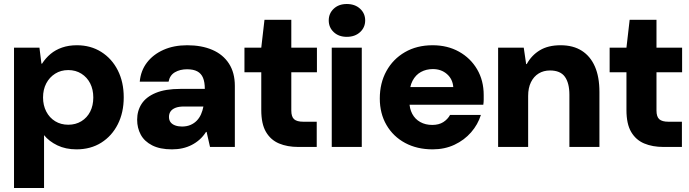

<svg xmlns="http://www.w3.org/2000/svg" viewBox="-20 -734 3443 959"><path d="M50 205V-496H177L187 -416H190Q208 -444 232.5 -464.5Q257 -485 290 -496.5Q323 -508 364 -508Q433 -508 486 -474.5Q539 -441 568.5 -382.5Q598 -324 598 -248Q598 -172 568.5 -113.5Q539 -55 486 -21.5Q433 12 362 12Q308 12 266.5 -8Q225 -28 200 -59V205ZM321 -111Q358 -111 386.5 -128.5Q415 -146 430.5 -176.5Q446 -207 446 -247Q446 -287 430.5 -317.5Q415 -348 386.5 -366Q358 -384 321 -384Q284 -384 255.5 -366Q227 -348 211 -317.5Q195 -287 195 -247Q195 -208 211 -177Q227 -146 255.5 -128.5Q284 -111 321 -111Z M839 12Q779 12 740 -8Q701 -28 683 -61.5Q665 -95 665 -136Q665 -181 687.5 -215.5Q710 -250 758 -270Q806 -290 881 -290H1003Q1003 -324 994 -345.5Q985 -367 965.5 -377.5Q946 -388 914 -388Q879 -388 853.5 -373Q828 -358 822 -326H678Q683 -381 714 -421.5Q745 -462 796.5 -485Q848 -508 915 -508Q987 -508 1040.5 -485Q1094 -462 1123.5 -416.5Q1153 -371 1153 -305V0H1029L1012 -75H1009Q995 -53 977 -37Q959 -21 937.5 -10Q916 1 891.5 6.5Q867 12 839 12ZM889 -102Q913 -102 931.5 -110Q950 -118 963 -131.5Q976 -145 984 -163Q992 -181 996 -202H899Q873 -202 856.5 -195.5Q840 -189 832 -177.5Q824 -166 824 -150Q824 -134 832 -123.5Q840 -113 855 -107.5Q870 -102 889 -102Z M1470 0Q1415 0 1373.5 -17.5Q1332 -35 1308.5 -75Q1285 -115 1285 -184V-373H1201V-496H1285L1301 -635H1435V-496H1563V-373H1435V-182Q1435 -151 1449 -138.5Q1463 -126 1495 -126H1562V0Z M1637 0V-496H1787V0ZM1712 -550Q1672 -550 1647 -573.5Q1622 -597 1622 -632Q1622 -667 1647 -690.5Q1672 -714 1712 -714Q1753 -714 1778.5 -690.5Q1804 -667 1804 -632Q1804 -597 1778.5 -573.5Q1753 -550 1712 -550Z M2141 12Q2063 12 2003.5 -20Q1944 -52 1910.5 -109.5Q1877 -167 1877 -242Q1877 -319 1910 -379Q1943 -439 2002.5 -473.5Q2062 -508 2141 -508Q2215 -508 2272.5 -476Q2330 -444 2363 -388Q2396 -332 2396 -259Q2396 -249 2396 -236.5Q2396 -224 2394 -211H1983V-299H2244Q2241 -339 2212.5 -364Q2184 -389 2142 -389Q2109 -389 2082.5 -374.5Q2056 -360 2040.5 -330.5Q2025 -301 2025 -255V-226Q2025 -192 2039 -165.5Q2053 -139 2079 -124.5Q2105 -110 2139 -110Q2172 -110 2194 -124Q2216 -138 2228 -160H2382Q2367 -112 2333 -73Q2299 -34 2250 -11Q2201 12 2141 12Z M2468 0V-496H2596L2608 -414H2611Q2635 -458 2676.5 -483Q2718 -508 2780 -508Q2843 -508 2886 -480.5Q2929 -453 2951.5 -401.5Q2974 -350 2974 -275V0H2824V-261Q2824 -319 2801.5 -350.5Q2779 -382 2727 -382Q2695 -382 2670.5 -367Q2646 -352 2632 -323.5Q2618 -295 2618 -255V0Z M3294 0Q3239 0 3197.5 -17.5Q3156 -35 3132.5 -75Q3109 -115 3109 -184V-373H3025V-496H3109L3125 -635H3259V-496H3387V-373H3259V-182Q3259 -151 3273 -138.5Q3287 -126 3319 -126H3386V0Z"/></svg>

Font: DM Sans 9pt 36pt Black
Style: Regular
Weight: 900
Version: Version 4.004;gftools[0.9.30]